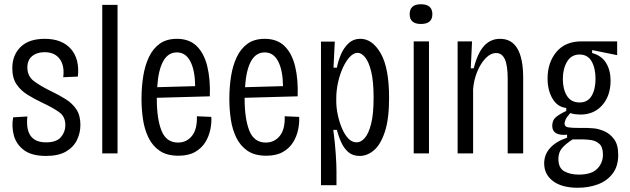

<svg xmlns="http://www.w3.org/2000/svg" viewBox="-20 -723 2969 905"><path d="M197 12Q130 12 93.5 -15Q57 -42 45.5 -84Q34 -126 42 -170L109 -174Q96 -52 197 -52Q246 -52 267 -76.5Q288 -101 288 -133Q288 -173 260 -193.5Q232 -214 181 -238Q143 -256 110.5 -276Q78 -296 58 -325.5Q38 -355 38 -402Q38 -463 77 -501.5Q116 -540 191 -540Q272 -540 314 -492.5Q356 -445 347 -362L278 -359Q285 -413 261.5 -445Q238 -477 190 -477Q154 -477 131.5 -458.5Q109 -440 109 -405Q109 -364 139.5 -341Q170 -318 217 -295Q257 -276 289 -256Q321 -236 340 -207.5Q359 -179 359 -134Q359 -97 343 -63.5Q327 -30 291.5 -9Q256 12 197 12Z M462 0V-700H534V0Z M821 11Q767 11 733 -12Q699 -35 680 -74Q661 -113 654 -160.5Q647 -208 647 -257Q647 -312 655 -363Q663 -414 682 -454Q701 -494 733 -517Q765 -540 814 -540Q872 -540 907 -506Q942 -472 957 -410.5Q972 -349 969 -269L719 -262V-260Q719 -162 741.5 -106.5Q764 -51 819 -51Q859 -51 884.5 -82Q910 -113 908 -175L976 -172Q978 -145 971.5 -113Q965 -81 948 -53Q931 -25 900 -7Q869 11 821 11ZM814 -476Q772 -476 749 -434Q726 -392 721 -312L900 -317Q899 -392 877 -434Q855 -476 814 -476Z M1235 11Q1181 11 1147 -12Q1113 -35 1094 -74Q1075 -113 1068 -160.5Q1061 -208 1061 -257Q1061 -312 1069 -363Q1077 -414 1096 -454Q1115 -494 1147 -517Q1179 -540 1228 -540Q1286 -540 1321 -506Q1356 -472 1371 -410.5Q1386 -349 1383 -269L1133 -262V-260Q1133 -162 1155.5 -106.5Q1178 -51 1233 -51Q1273 -51 1298.5 -82Q1324 -113 1322 -175L1390 -172Q1392 -145 1385.5 -113Q1379 -81 1362 -53Q1345 -25 1314 -7Q1283 11 1235 11ZM1228 -476Q1186 -476 1163 -434Q1140 -392 1135 -312L1314 -317Q1313 -392 1291 -434Q1269 -476 1228 -476Z M1493 150V-527H1558L1552 -404H1568Q1573 -432 1586 -464Q1599 -496 1622 -518Q1645 -540 1679 -540Q1735 -540 1774.5 -471.5Q1814 -403 1814 -261Q1814 -163 1794.5 -103Q1775 -43 1743.5 -15.5Q1712 12 1675 12Q1643 12 1622.5 -5.5Q1602 -23 1589 -51Q1576 -79 1568 -111H1551Q1559 -51 1562.5 1.5Q1566 54 1566 84V150ZM1661 -52Q1681 -52 1699 -72Q1717 -92 1729 -138Q1741 -184 1741 -262Q1741 -340 1729.5 -386.5Q1718 -433 1700.5 -453.5Q1683 -474 1666 -474Q1647 -474 1629 -455Q1611 -436 1596.5 -404.5Q1582 -373 1573.5 -335Q1565 -297 1565 -259V-245Q1565 -216 1572 -182.5Q1579 -149 1591.5 -119Q1604 -89 1621.5 -70.5Q1639 -52 1661 -52Z M1930 0V-528H2002V0ZM1964 -610Q1911 -610 1911 -656Q1911 -703 1964 -703Q2018 -703 2018 -656Q2018 -610 1964 -610Z M2137 0V-528H2205L2199 -401H2213Q2231 -473 2261.5 -506.5Q2292 -540 2337 -540Q2392 -540 2419 -493.5Q2446 -447 2446 -357V0H2373V-352Q2373 -415 2359.5 -444Q2346 -473 2319 -473Q2292 -473 2268 -447.5Q2244 -422 2228.5 -383Q2213 -344 2210 -302V0Z M2704 162Q2628 162 2586.5 130.5Q2545 99 2545 47Q2545 5 2573.5 -26Q2602 -57 2653 -74V-88Q2583 -82 2583 -130Q2583 -157 2601 -171.5Q2619 -186 2649 -200V-214Q2607 -219 2584 -258.5Q2561 -298 2561 -353Q2561 -428 2602.5 -478Q2644 -528 2721 -528H2889V-463L2771 -487V-473Q2816 -461 2837 -426Q2858 -391 2858 -343Q2858 -272 2819 -227.5Q2780 -183 2716 -183Q2706 -183 2692.5 -184.5Q2679 -186 2668 -190Q2650 -170 2645.5 -158.5Q2641 -147 2641 -141Q2641 -126 2657 -123Q2673 -120 2709 -120H2747Q2756 -120 2779 -118Q2802 -116 2828.5 -104.5Q2855 -93 2874.5 -67Q2894 -41 2894 7Q2894 61 2867.5 95.5Q2841 130 2798 146Q2755 162 2704 162ZM2712 -240Q2750 -240 2768.5 -271Q2787 -302 2787 -351Q2787 -402 2768.5 -434Q2750 -466 2712 -466Q2673 -466 2653 -432.5Q2633 -399 2633 -351Q2633 -302 2652.5 -271Q2672 -240 2712 -240ZM2708 100Q2768 100 2795 72.5Q2822 45 2822 6Q2822 -30 2805 -45Q2788 -60 2765 -63Q2742 -66 2726 -66H2679Q2645 -44 2628.5 -24Q2612 -4 2612 26Q2612 69 2640 84.5Q2668 100 2708 100Z"/></svg>

Font: Bricolage Grotesque 12pt Condensed Light
Style: Regular
Weight: 300
Width: 3
Designer: Mathieu Triay
Foundry: Atelier Triay
Version: Version 1.001; ttfautohint (v1.8.4.7-5d5b);gftools[0.9.33.de